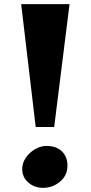

<svg xmlns="http://www.w3.org/2000/svg" viewBox="-20 -889 437 925"><path d="M241 -277H152L82 -869H315ZM305 -91Q305 -44 269.5 -14Q234 16 187 16Q146 16 116.5 -9.5Q87 -35 87 -75Q87 -103 104 -128.5Q121 -154 148.5 -170Q176 -186 204 -186Q251 -186 278 -160Q305 -134 305 -91Z"/></svg>

Font: Martel Heavy
Style: Regular
Weight: 900
Designer: Dan Reynolds
Foundry: Dan Reynolds
Version: Version 1.001; ttfautohint (v1.1) -l 5 -r 5 -G 72 -x 0 -D la